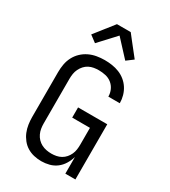

<svg xmlns="http://www.w3.org/2000/svg" viewBox="-233 -1088 1067 1208"><g transform="rotate(30 300.0 -484.5)"><path d="M268 8Q241 8 214.5 2Q188 -4 165 -18Q142 -32 125 -53.5Q108 -75 98 -99.5Q88 -124 84 -151Q80 -178 80 -205V-530Q80 -559 85 -587.5Q90 -616 103.5 -642Q117 -668 138 -688Q159 -708 185 -720.5Q211 -733 240 -738Q269 -743 297 -743Q324 -743 351 -739Q378 -735 403 -725Q428 -715 449 -698Q470 -681 484.5 -658.5Q499 -636 506.5 -609.5Q514 -583 514 -557V-555H431V-556Q431 -581 420.5 -604Q410 -627 390.5 -642.5Q371 -658 346.5 -663.5Q322 -669 297 -669Q279 -669 261 -666Q243 -663 226.5 -654.5Q210 -646 197.5 -632Q185 -618 177 -601.5Q169 -585 166 -567Q163 -549 163 -530V-205Q163 -186 166 -168Q169 -150 177 -133Q185 -116 198 -102.5Q211 -89 227.5 -80.5Q244 -72 262.5 -68.5Q281 -65 299 -65Q317 -65 335 -68.5Q353 -72 369 -81Q385 -90 397 -104Q409 -118 416.5 -134.5Q424 -151 426.5 -169Q429 -187 429 -205V-327H300V-401H512V0H439V-121Q431 -93 415.5 -67.5Q400 -42 377 -24.5Q354 -7 325.5 0.5Q297 8 268 8ZM190 -804 142 -840 250 -977H350L386 -931L458 -840L410 -804L300 -923Z"/></g></svg>

Font: Iosevka Aile
Style: Regular
Weight: 400
Designer: Belleve Invis
Foundry: Belleve Invis
Version: Version 28.0.1; ttfautohint (v1.8.4)